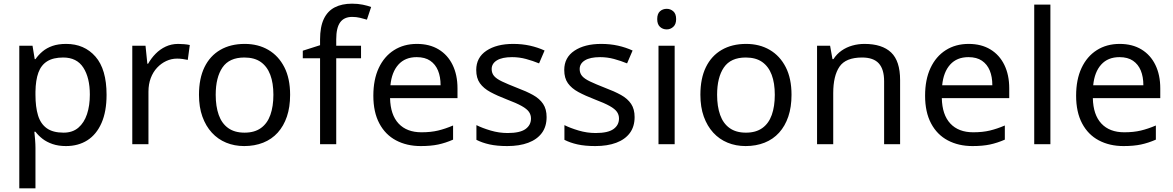

<svg xmlns="http://www.w3.org/2000/svg" viewBox="-20 -785 6386 1045"><path d="M340 -546Q439 -546 499.5 -477Q560 -408 560 -269Q560 -178 532.5 -115.5Q505 -53 455.5 -21.5Q406 10 339 10Q298 10 266 -1Q234 -12 211.5 -29.5Q189 -47 173 -68H167Q169 -51 171 -25Q173 1 173 20V240H85V-536H157L169 -463H173Q189 -486 211.5 -505Q234 -524 265.5 -535Q297 -546 340 -546ZM324 -472Q270 -472 237 -451.5Q204 -431 189 -390Q174 -349 173 -286V-269Q173 -203 187 -157Q201 -111 234.5 -87Q268 -63 326 -63Q375 -63 406.5 -90Q438 -117 453.5 -163.5Q469 -210 469 -270Q469 -362 433.5 -417Q398 -472 324 -472Z M950 -546Q965 -546 982.5 -544.5Q1000 -543 1013 -540L1002 -459Q989 -462 973.5 -464Q958 -466 944 -466Q913 -466 885 -453Q857 -440 835 -416.5Q813 -393 800.5 -360Q788 -327 788 -286V0H700V-536H772L782 -438H786Q803 -468 827 -492.5Q851 -517 882 -531.5Q913 -546 950 -546Z M1559 -269Q1559 -202 1541.5 -150.5Q1524 -99 1491.5 -63Q1459 -27 1412.5 -8.5Q1366 10 1309 10Q1256 10 1211 -8.5Q1166 -27 1133 -63Q1100 -99 1081.5 -150.5Q1063 -202 1063 -269Q1063 -358 1093 -419.5Q1123 -481 1179 -513.5Q1235 -546 1312 -546Q1385 -546 1440.5 -513.5Q1496 -481 1527.5 -419.5Q1559 -358 1559 -269ZM1154 -269Q1154 -206 1170.5 -159.5Q1187 -113 1222 -88Q1257 -63 1311 -63Q1365 -63 1400 -88Q1435 -113 1451.5 -159.5Q1468 -206 1468 -269Q1468 -333 1451 -378Q1434 -423 1399.5 -447.5Q1365 -472 1310 -472Q1228 -472 1191 -418Q1154 -364 1154 -269Z M1945 -468H1810V0H1722V-468H1628V-509L1722 -539V-570Q1722 -639 1742.5 -682Q1763 -725 1802 -745Q1841 -765 1896 -765Q1928 -765 1954.5 -759.5Q1981 -754 2000 -747L1977 -678Q1961 -683 1940 -688Q1919 -693 1897 -693Q1853 -693 1831.5 -663.5Q1810 -634 1810 -571V-536H1945Z M2249 -546Q2318 -546 2367.5 -516Q2417 -486 2443.5 -431.5Q2470 -377 2470 -304V-251H2103Q2105 -160 2149.5 -112.5Q2194 -65 2274 -65Q2325 -65 2364.5 -74.5Q2404 -84 2446 -102V-25Q2405 -7 2365 1.5Q2325 10 2270 10Q2194 10 2135.5 -21Q2077 -52 2044.5 -113.5Q2012 -175 2012 -264Q2012 -352 2041.5 -415Q2071 -478 2124.5 -512Q2178 -546 2249 -546ZM2248 -474Q2185 -474 2148.5 -433.5Q2112 -393 2105 -321H2378Q2378 -367 2364 -401Q2350 -435 2321.5 -454.5Q2293 -474 2248 -474Z M2955 -148Q2955 -96 2929 -61Q2903 -26 2855 -8Q2807 10 2741 10Q2685 10 2644.5 1Q2604 -8 2573 -24V-104Q2605 -88 2650.5 -74.5Q2696 -61 2743 -61Q2810 -61 2840 -82.5Q2870 -104 2870 -140Q2870 -160 2859 -176Q2848 -192 2819.5 -208Q2791 -224 2738 -244Q2686 -264 2649 -284Q2612 -304 2592 -332Q2572 -360 2572 -404Q2572 -472 2627.5 -509Q2683 -546 2773 -546Q2822 -546 2864.5 -536.5Q2907 -527 2944 -510L2914 -440Q2880 -454 2843 -464Q2806 -474 2767 -474Q2713 -474 2684.5 -456.5Q2656 -439 2656 -409Q2656 -387 2669 -371.5Q2682 -356 2712.5 -341.5Q2743 -327 2794 -307Q2845 -288 2881 -268Q2917 -248 2936 -219.5Q2955 -191 2955 -148Z M3434 -148Q3434 -96 3408 -61Q3382 -26 3334 -8Q3286 10 3220 10Q3164 10 3123.5 1Q3083 -8 3052 -24V-104Q3084 -88 3129.5 -74.5Q3175 -61 3222 -61Q3289 -61 3319 -82.5Q3349 -104 3349 -140Q3349 -160 3338 -176Q3327 -192 3298.5 -208Q3270 -224 3217 -244Q3165 -264 3128 -284Q3091 -304 3071 -332Q3051 -360 3051 -404Q3051 -472 3106.5 -509Q3162 -546 3252 -546Q3301 -546 3343.5 -536.5Q3386 -527 3423 -510L3393 -440Q3359 -454 3322 -464Q3285 -474 3246 -474Q3192 -474 3163.5 -456.5Q3135 -439 3135 -409Q3135 -387 3148 -371.5Q3161 -356 3191.5 -341.5Q3222 -327 3273 -307Q3324 -288 3360 -268Q3396 -248 3415 -219.5Q3434 -191 3434 -148Z M3652 -536V0H3564V-536ZM3609 -737Q3629 -737 3644.5 -723.5Q3660 -710 3660 -681Q3660 -653 3644.5 -639Q3629 -625 3609 -625Q3587 -625 3572 -639Q3557 -653 3557 -681Q3557 -710 3572 -723.5Q3587 -737 3609 -737Z M4288 -269Q4288 -202 4270.5 -150.5Q4253 -99 4220.5 -63Q4188 -27 4141.5 -8.5Q4095 10 4038 10Q3985 10 3940 -8.5Q3895 -27 3862 -63Q3829 -99 3810.5 -150.5Q3792 -202 3792 -269Q3792 -358 3822 -419.5Q3852 -481 3908 -513.5Q3964 -546 4041 -546Q4114 -546 4169.5 -513.5Q4225 -481 4256.5 -419.5Q4288 -358 4288 -269ZM3883 -269Q3883 -206 3899.5 -159.5Q3916 -113 3951 -88Q3986 -63 4040 -63Q4094 -63 4129 -88Q4164 -113 4180.5 -159.5Q4197 -206 4197 -269Q4197 -333 4180 -378Q4163 -423 4128.5 -447.5Q4094 -472 4039 -472Q3957 -472 3920 -418Q3883 -364 3883 -269Z M4685 -546Q4781 -546 4830 -499.5Q4879 -453 4879 -349V0H4792V-343Q4792 -408 4763 -440Q4734 -472 4672 -472Q4583 -472 4549 -422Q4515 -372 4515 -278V0H4427V-536H4498L4511 -463H4516Q4534 -491 4560.5 -509.5Q4587 -528 4619 -537Q4651 -546 4685 -546Z M5252 -546Q5321 -546 5370.5 -516Q5420 -486 5446.5 -431.5Q5473 -377 5473 -304V-251H5106Q5108 -160 5152.5 -112.5Q5197 -65 5277 -65Q5328 -65 5367.5 -74.5Q5407 -84 5449 -102V-25Q5408 -7 5368 1.5Q5328 10 5273 10Q5197 10 5138.5 -21Q5080 -52 5047.5 -113.5Q5015 -175 5015 -264Q5015 -352 5044.5 -415Q5074 -478 5127.5 -512Q5181 -546 5252 -546ZM5251 -474Q5188 -474 5151.5 -433.5Q5115 -393 5108 -321H5381Q5381 -367 5367 -401Q5353 -435 5324.5 -454.5Q5296 -474 5251 -474Z M5697 0H5609V-760H5697Z M6074 -546Q6143 -546 6192.5 -516Q6242 -486 6268.5 -431.5Q6295 -377 6295 -304V-251H5928Q5930 -160 5974.5 -112.5Q6019 -65 6099 -65Q6150 -65 6189.5 -74.5Q6229 -84 6271 -102V-25Q6230 -7 6190 1.5Q6150 10 6095 10Q6019 10 5960.5 -21Q5902 -52 5869.5 -113.5Q5837 -175 5837 -264Q5837 -352 5866.5 -415Q5896 -478 5949.5 -512Q6003 -546 6074 -546ZM6073 -474Q6010 -474 5973.5 -433.5Q5937 -393 5930 -321H6203Q6203 -367 6189 -401Q6175 -435 6146.5 -454.5Q6118 -474 6073 -474Z"/></svg>

Font: Noto Sans Kannada
Style: Regular
Weight: 400
Designer: Jelle Bosma - Monotype Design Team
Foundry: Monotype Imaging Inc.
Version: Version 2.003